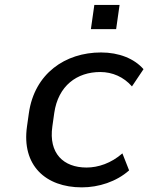

<svg xmlns="http://www.w3.org/2000/svg" viewBox="-20 -766 614 795"><path d="M318.8 9.8C388.7 9.8 461.9 -13.7 514.6 -60.5L486.8 -130.9C440.4 -90.3 386.7 -72.3 338.4 -72.3C242.7 -72.3 180.7 -130.9 196.8 -242.7L204.6 -297.9C220.7 -411.1 298.8 -467.8 395 -467.8C445.8 -467.8 492.2 -447.3 526.4 -408.2L574.2 -479.5C536.1 -523.4 472.7 -548.8 398.4 -548.8C250 -548.8 123 -461.4 99.6 -297.9L91.8 -242.7C68.8 -81.5 168.5 9.8 318.8 9.8ZM460.9 -645.5 475.1 -745.6H370.6L356.4 -645.5Z"/></svg>

Font: Winston
Style: Italic
Weight: 400
Italic angle: -8.13011°
Designer: Vernon Adams, Kim Jin-seong, David Berlow, Cristiano Sobral
Foundry: The Winston Project Authors
Version: Version 3.004